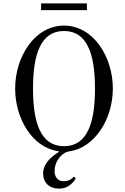

<svg xmlns="http://www.w3.org/2000/svg" viewBox="-20 -882 740 1140"><path d="M224 -822H496V-862H224ZM70 -356C70 -178 172 -4 329 16V20C276 54 236 94 236 148C236 202 272 238 331 238C385 238 416 202 430 176L418 167C402 184 387 194 356 194C322 194 304 166 304 135C304 109 312 79 334 52C350 32 371 19 395 16C539 -5 650 -171 650 -356C650 -545 534 -730 360 -730C186 -730 70 -545 70 -356ZM176 -356C176 -560 222 -698 360 -698C498 -698 544 -560 544 -356C544 -152 498 -14 360 -14C222 -14 176 -152 176 -356Z"/></svg>

Font: Old Standard
Style: Regular
Weight: 400
Designer: Alexey Kryukov <alexios@thessalonica.org.ru>
Version: Version 2.0